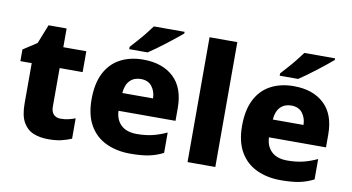

<svg xmlns="http://www.w3.org/2000/svg" viewBox="-76 -954 2113 1151"><g transform="rotate(10 981.0 -378.0)"><path d="M321 -124Q346 -124 367.5 -129Q389 -134 410 -142V-18Q382 -6 349 2Q316 10 269 10Q217 10 177.5 -6.5Q138 -23 115.5 -63.5Q93 -104 93 -176V-422H24V-493L107 -547L153 -663H263V-549H403V-422H263V-187Q263 -156 278.5 -140Q294 -124 321 -124Z M749 -559Q866 -559 934 -495.5Q1002 -432 1002 -309V-231H655Q657 -177 690.5 -145Q724 -113 787 -113Q838 -113 880.5 -123Q923 -133 968 -154V-30Q928 -9 882 0.5Q836 10 768 10Q686 10 621.5 -20Q557 -50 520.5 -112.5Q484 -175 484 -271Q484 -368 517 -432Q550 -496 610 -527.5Q670 -559 749 -559ZM754 -442Q714 -442 688.5 -416.5Q663 -391 659 -340H846Q845 -383 822 -412.5Q799 -442 754 -442ZM963 -756Q947 -742 922 -722Q897 -702 868.5 -680Q840 -658 813 -638.5Q786 -619 766 -606H654V-620Q670 -638 693 -663.5Q716 -689 738 -716.5Q760 -744 776 -766H963Z M1285 0H1116V-760H1285Z M1665 -559Q1782 -559 1850 -495.5Q1918 -432 1918 -309V-231H1571Q1573 -177 1606.5 -145Q1640 -113 1703 -113Q1754 -113 1796.5 -123Q1839 -133 1884 -154V-30Q1844 -9 1798 0.5Q1752 10 1684 10Q1602 10 1537.5 -20Q1473 -50 1436.5 -112.5Q1400 -175 1400 -271Q1400 -368 1433 -432Q1466 -496 1526 -527.5Q1586 -559 1665 -559ZM1670 -442Q1630 -442 1604.5 -416.5Q1579 -391 1575 -340H1762Q1761 -383 1738 -412.5Q1715 -442 1670 -442ZM1879 -756Q1863 -742 1838 -722Q1813 -702 1784.5 -680Q1756 -658 1729 -638.5Q1702 -619 1682 -606H1570V-620Q1586 -638 1609 -663.5Q1632 -689 1654 -716.5Q1676 -744 1692 -766H1879Z"/></g></svg>

Font: Noto Sans Syriac ExtraBold
Style: Regular
Weight: 800
Designer: Patrick Giasson and the Monotype Design Team
Foundry: Monotype Imaging Inc.
Version: Version 3.000; ttfautohint (v1.8.4.7-5d5b)